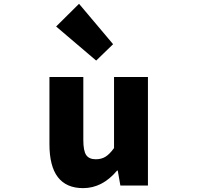

<svg xmlns="http://www.w3.org/2000/svg" viewBox="-20 -973 1040 1007"><path d="M416 13.7Q239.3 13.7 239.3 -216.8V-569.3H417V-239.3Q417 -181.6 432.1 -159.7Q447.3 -137.7 482.4 -137.7Q511.7 -137.7 533.2 -150.9Q554.7 -164.1 578.1 -196.3V-569.3H755.9V0H611.3L597.7 -78.1H593.8Q516.6 13.7 416 13.7ZM484.4 -655.3 274.4 -834 394.5 -953.1 573.2 -741.2Z"/></svg>

Font: GenEi Gothic M Heavy
Style: Regular
Weight: 800
Designer: o_tamon (Modified); [Source Han Sans]
Ryoko NISHIZUKA  (kana & ideographs); Paul D. Hunt (Latin, Greek & Cyrillic); Wenl
Version: Version 1.1a;Original Version 1.004